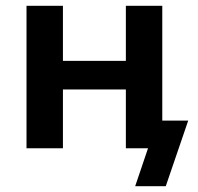

<svg xmlns="http://www.w3.org/2000/svg" viewBox="-20 -509 678 659"><path d="M444 130 488 0H421V-95H626L549 130ZM71 0V-489H196V-300H412V-489H537V0H412V-202H196V0Z"/></svg>

Font: NunitoSans3
Style: Bold
Weight: 700
Designer: Vernon Adams
Foundry: Vernon Adams
Version: Version 3.101;gftools[0.9.27]